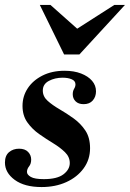

<svg xmlns="http://www.w3.org/2000/svg" viewBox="-22 -744 525 776"><path d="M146 12Q77 12 37.5 -17Q-2 -46 -2 -87Q-2 -115 14.5 -129Q31 -143 55 -143Q79 -143 91.5 -130Q104 -117 104 -99Q104 -82 95.5 -71.5Q87 -61 87 -49Q87 -38 102.5 -29Q118 -20 155 -20Q209 -20 234.5 -39.5Q260 -59 260 -85Q260 -110 240.5 -129Q221 -148 193 -165Q165 -182 136.5 -202Q108 -222 88.5 -249.5Q69 -277 69 -316Q69 -355 90 -387Q111 -419 149.5 -438.5Q188 -458 239 -458Q277 -458 305.5 -447Q334 -436 350 -417.5Q366 -399 366 -375Q366 -353 353 -338Q340 -323 316 -323Q295 -323 283.5 -334.5Q272 -346 272 -363Q272 -376 277.5 -385Q283 -394 283 -403Q283 -417 268 -423.5Q253 -430 231 -430Q200 -430 175.5 -417Q151 -404 151 -378Q151 -354 170.5 -336.5Q190 -319 218.5 -302.5Q247 -286 275.5 -265.5Q304 -245 323 -216.5Q342 -188 342 -145Q342 -99 316 -63.5Q290 -28 246 -8Q202 12 146 12ZM237 -524 139 -724H182L290 -628L440 -724H483L299 -524Z"/></svg>

Font: Libre Bodoni Medium
Style: Italic
Weight: 500
Italic angle: -13°
Designer: Pablo Impallari, Rodrigo Fuenzalida
Foundry: Impallari Type
Version: Version 2.005;gftools[0.9.23]